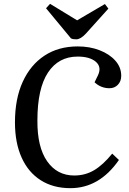

<svg xmlns="http://www.w3.org/2000/svg" viewBox="-20 -967 671 1001"><path d="M491 -575Q511 -618 479.5 -645Q448 -672 385 -672Q285 -672 230 -588.5Q175 -505 175 -339Q174 -200 226 -126Q278 -52 367 -52Q424 -52 470.5 -79.5Q517 -107 565 -166L600 -133Q498 14 347 14Q257 14 192 -27.5Q127 -69 92.5 -146Q58 -223 58 -329Q58 -452 98.5 -540.5Q139 -629 212 -677Q285 -725 385 -725Q448 -725 499.5 -705Q551 -685 581.5 -650.5Q612 -616 612 -572Q612 -543 594.5 -525Q577 -507 551 -507Q506 -507 473 -538ZM220 -924 241 -947 382 -861 527 -946 545 -922 428 -792Q400 -762 378 -762Q368 -762 362 -763Q356 -764 350 -767Z"/></svg>

Font: Literata 36pt Medium
Style: Italic
Weight: 500
Italic angle: -2°
Designer: Latin by Veronika Burian and Jose Scaglione. Greek by Irene Vlachou. Cyrillic by Vera Evstafieva
Foundry: TypeTogether
Version: Version 3.002